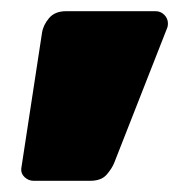

<svg xmlns="http://www.w3.org/2000/svg" viewBox="-20 -248 343 343"><path d="M40 75Q31 75 24 68.5Q17 62 18 53L55 -189Q57 -203 67.5 -215.5Q78 -228 98 -228H258Q267 -228 273.5 -221.5Q280 -215 280 -206Q280 -202 279 -199L184 43Q180 53 170.5 64Q161 75 141 75Z"/></svg>

Font: Rubik Light Black
Style: Regular
Weight: 900
Version: Version 2.104